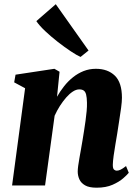

<svg xmlns="http://www.w3.org/2000/svg" viewBox="-20 -883 656 914"><path d="M251.5 -422.5Q266.5 -449 285.5 -473Q304.5 -497 327.8 -515.5Q351 -534 378.2 -544.8Q405.5 -555.5 436.5 -555.5Q493 -555.5 526.8 -522.8Q560.5 -490 560.5 -417.5Q560.5 -399.5 556.5 -369.5Q552.5 -339.5 547.2 -306.8Q542 -274 538 -247Q534 -222 529.2 -194.5Q524.5 -167 521 -141.8Q517.5 -116.5 517 -98.5Q517 -80.5 523 -75.5Q529 -70.5 535.5 -70.5Q544 -70.5 554 -75.2Q564 -80 580 -92.5L593 -60.5Q586 -51.5 566.8 -34.5Q547.5 -17.5 516 -3.5Q484.5 10.5 440 10.5Q404 10.5 384.8 -0.8Q365.5 -12 357.8 -29.5Q350 -47 350 -66.5Q350 -77 352.2 -93.8Q354.5 -110.5 358.2 -131.2Q362 -152 365.8 -174Q369.5 -196 373 -216Q376.5 -237.5 380.2 -261Q384 -284.5 387.2 -308.2Q390.5 -332 392.5 -354.2Q394.5 -376.5 394 -394.5Q393.5 -419 390 -432.8Q386.5 -446.5 378.5 -452Q370.5 -457.5 357.5 -457.5Q342.5 -457.5 326.5 -447Q310.5 -436.5 295 -418.8Q279.5 -401 265.2 -378.8Q251 -356.5 240 -332L194.5 0H37.5L99.5 -463L47.5 -491L54 -527.5L239 -555.5L263.5 -541.5ZM363.5 -612Q346 -619.5 317 -638.8Q288 -658 255.2 -683.5Q222.5 -709 194.8 -735.2Q167 -761.5 153 -782.5L245.5 -863L401.5 -642.5Z"/></svg>

Font: Merriweather 48pt Black
Style: Italic
Weight: 900
Italic angle: -7.8°
Version: Version 2.101